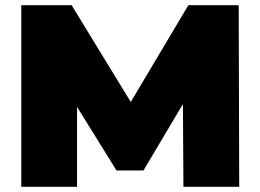

<svg xmlns="http://www.w3.org/2000/svg" viewBox="-20 -720 1003 740"><path d="M687 0H902L900 -700H706L484 -327L256 -700H62V0H277V-308L429 -63H533L685 -319Z"/></svg>

Font: Montserrat Custom Black
Style: Regular
Weight: 900
Designer: Julieta Ulanovsky
Foundry: Julieta Ulanovsky
Version: Version 7.200